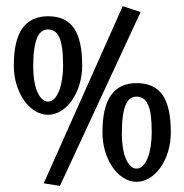

<svg xmlns="http://www.w3.org/2000/svg" viewBox="-20 -670 599 624"><path d="M247.1 -457Q247.1 -423.8 238 -394.5Q229 -365.2 213.6 -343.5Q198.2 -321.8 178.2 -309.3Q158.2 -296.9 136.2 -296.9Q114.3 -296.9 94 -309.3Q73.7 -321.8 58.3 -343.5Q43 -365.2 33.9 -394.5Q24.9 -423.8 24.9 -457Q24.9 -539.6 53 -578.4Q81.1 -617.2 136.2 -617.2Q193.8 -617.2 220.5 -578.4Q247.1 -539.6 247.1 -457ZM185.1 -457Q185.1 -489.3 182.1 -511.5Q179.2 -533.7 173.1 -547.6Q167 -561.5 157.7 -567.9Q148.4 -574.2 136.2 -574.2Q124.5 -574.2 115.5 -567.6Q106.4 -561 100.3 -546.4Q94.2 -531.7 91.1 -508.5Q87.9 -485.4 87.9 -452.1Q87.9 -429.2 91.1 -408.9Q94.2 -388.7 100.6 -373.3Q106.9 -357.9 116 -348.9Q125 -339.8 136.2 -339.8Q147.5 -339.8 156.5 -349.1Q165.5 -358.4 171.9 -374.5Q178.2 -390.6 181.6 -411.9Q185.1 -433.1 185.1 -457ZM535.2 -240.2Q535.2 -206.5 526.1 -177Q517.1 -147.5 501.7 -125.7Q486.3 -104 466.1 -91.6Q445.8 -79.1 423.8 -79.1Q401.9 -79.1 381.8 -91.6Q361.8 -104 346.4 -125.7Q331.1 -147.5 322 -177Q313 -206.5 313 -240.2Q313 -322.3 341.1 -361.1Q369.1 -399.9 423.8 -399.9Q481.4 -399.9 508.3 -361.3Q535.2 -322.8 535.2 -240.2ZM473.1 -240.2Q473.1 -272 470.2 -294.2Q467.3 -316.4 460.9 -330.1Q454.6 -343.8 445.3 -349.9Q436 -356 423.8 -356Q412.1 -356 403.3 -349.6Q394.5 -343.3 388.4 -328.9Q382.3 -314.5 379.2 -291.5Q376 -268.6 376 -234.9Q376 -211.4 379.2 -190.9Q382.3 -170.4 388.7 -155Q395 -139.6 403.8 -130.9Q412.6 -122.1 423.8 -122.1Q435.1 -122.1 444.3 -131.3Q453.6 -140.6 460 -156.7Q466.3 -172.9 469.7 -194.3Q473.1 -215.8 473.1 -240.2ZM174.8 -65.9 122.1 -74.2 378.9 -649.9 437 -630.9Z"/></svg>

Font: Englebert
Style: Regular
Weight: 400
Designer: Astigmatic (AOETI)
Foundry: Astigmatic (AOETI)
Version: Version 1.000